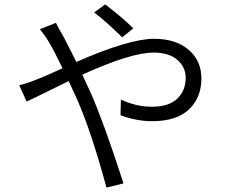

<svg xmlns="http://www.w3.org/2000/svg" viewBox="-20 -819 1040 883"><path d="M592.8 -688.5 542 -647.5Q463.9 -723.6 413.1 -761.7L463.9 -798.8Q547.9 -734.4 592.8 -688.5ZM163.1 -684.6 237.3 -713.9Q247.1 -692.4 271.5 -651.4Q280.3 -634.8 300.3 -595.2Q320.3 -555.7 331.1 -534.2Q574.2 -640.6 688.5 -640.6Q788.1 -640.6 847.2 -590.3Q906.2 -540 906.2 -458Q906.2 -370.1 849.1 -315.9Q792 -261.7 680.7 -261.7Q606.4 -261.7 534.2 -289.1L536.1 -361.3Q606.4 -328.1 676.8 -328.1Q757.8 -328.1 795.9 -365.7Q834 -403.3 834 -460.9Q834 -509.8 795.9 -543.5Q757.8 -577.1 685.5 -577.1Q582 -577.1 358.4 -475.6Q396.5 -393.6 398.4 -389.6Q458 -253.9 547.9 24.4L469.7 43.9Q400.4 -211.9 335 -361.3L295.9 -446.3Q257.8 -427.7 191.9 -395Q126 -362.3 102.5 -351.6L68.4 -426.8Q113.3 -438.5 147.5 -453.1Q167 -460 210.4 -479.5Q253.9 -499 267.6 -504.9Q228.5 -585.9 209 -618.2Q190.4 -652.3 163.1 -684.6Z"/></svg>

Font: Gen Shin Gothic Monospace Normal
Style: Regular
Weight: 350
Designer: [Source Han Sans]
Ryoko NISHIZUKA  (kana & ideographs); Paul D. Hunt (Latin, Greek & Cyrillic); Wenlong ZHANG  (bopomofo
Version: Version 1.002.20150607